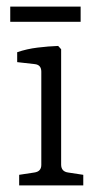

<svg xmlns="http://www.w3.org/2000/svg" viewBox="-20 -561 300 581"><path d="M165 -63Q165 -42 186 -39L232 -32V0H38V-32L84 -39Q105 -42 105 -62V-344Q105 -365 85 -367L32 -373V-403Q61 -413 94 -417Q127 -421 156 -422L165 -412ZM11 -541H224V-495H11Z"/></svg>

Font: Rasa Light
Style: Regular
Weight: 300
Designer: Anna Giedrys (Yrsa+Rasa design), David Brezina (Yrsa art-direction, Rasa art-direction, design)
Foundry: Rosetta Type Foundry
Version: Version 2.004